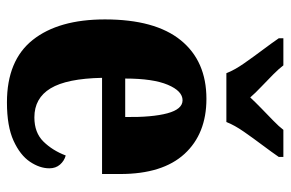

<svg xmlns="http://www.w3.org/2000/svg" viewBox="-158 -648 816 539"><g transform="rotate(90 249.5 -378.0)"><path d="M267 10Q149 10 91.5 -62.5Q34 -135 34 -265Q34 -406 92.5 -478Q151 -550 257 -550Q355 -550 411.5 -488.5Q468 -427 468 -308V-257H198Q200 -158 227.5 -112.5Q255 -67 309 -67Q352 -67 377 -92.5Q402 -118 416 -155Q431 -151 441.5 -139Q452 -127 452 -109Q452 -82 433.5 -54.5Q415 -27 374.5 -8.5Q334 10 267 10ZM308 -322Q309 -398 297.5 -440.5Q286 -483 261 -483Q235 -483 217.5 -441.5Q200 -400 200 -322ZM185 -606Q176 -629 157.5 -655.5Q139 -682 119.5 -708Q100 -734 87 -753V-766H163Q172 -754 188.5 -737.5Q205 -721 223 -704Q241 -687 253 -673Q266 -687 283.5 -704Q301 -721 318 -737.5Q335 -754 344 -766H420V-753Q407 -734 387.5 -708Q368 -682 349.5 -655.5Q331 -629 322 -606Z"/></g></svg>

Font: Noto Serif Tamil ExtraCondensed Black
Style: Italic
Weight: 900
Width: 2
Italic angle: -12°
Designer: Indian Type Foundry, Tom Grace, and the Monotype Design Team
Foundry: Monotype Imaging Inc.
Version: Version 2.003; ttfautohint (v1.8.4.7-5d5b)